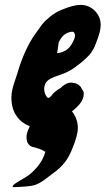

<svg xmlns="http://www.w3.org/2000/svg" viewBox="-20 -529 437 796"><path d="M103.5 -5.9Q67.4 -19.5 47.4 -49.8Q27.3 -80.1 27.3 -124Q27.3 -140.6 30.8 -156.2Q34.2 -171.9 42 -194.8Q49.8 -217.8 51.8 -224.6Q81.1 -324.2 125 -386.7Q145.5 -416 155.3 -428.7Q165 -441.4 187 -459.5Q209 -477.5 235.4 -488.3Q285.2 -508.8 313.5 -508.8Q347.7 -508.8 372.1 -485.4Q397.5 -460 397.5 -425.8Q397.5 -397.5 377 -347.7Q373 -335.9 367.2 -325.7Q361.3 -315.4 356.9 -309.1Q352.5 -302.7 342.8 -293.5Q333 -284.2 329.6 -280.8Q326.2 -277.3 314 -267.6Q301.8 -257.8 298.8 -255.9Q267.6 -230.5 223.6 -216.8Q179.7 -203.1 169.9 -185.5Q163.1 -172.9 163.1 -160.2Q163.1 -150.4 166.5 -141.6Q169.9 -132.8 173.8 -127.9Q177.7 -123 179.7 -123Q183.6 -123 188 -127Q192.4 -130.9 196.3 -136.2Q200.2 -141.6 210 -149.9Q219.7 -158.2 232.4 -165L238.3 -170.9Q245.1 -176.8 254.9 -181.6Q264.6 -186.5 276.4 -186.5Q277.3 -186.5 280.3 -186Q283.2 -185.5 285.2 -185.5Q296.9 -183.6 305.7 -177.2Q314.5 -170.9 316.4 -166L319.3 -160.2Q326.2 -151.4 327.1 -144.5V-138.7Q327.1 -104.5 278.3 -67.4Q302.7 -36.1 302.7 1Q302.7 32.2 280.3 85.9Q273.4 103.5 266.1 117.2Q258.8 130.9 249 143.6Q239.3 156.2 226.6 168Q213.9 179.7 197.3 191.4Q187.5 198.2 172.9 210Q144.5 232.4 122.1 238.8Q99.6 245.1 33.2 247.1Q32.2 246.1 32.2 244.1Q32.2 238.3 49.8 227.5Q67.4 216.8 89.4 203.6Q111.3 190.4 134.8 162.6Q158.2 134.8 168 100.6Q157.2 92.8 141.1 87.4Q125 82 115.2 80.1Q105.5 78.1 97.7 67.9Q89.8 57.6 89.8 38.1Q89.8 22.5 103.5 -5.9ZM216.8 -308.6Q256.8 -312.5 276.4 -344.7Q291 -369.1 291 -380.9Q291 -388.7 286.1 -395.5Q281.2 -400.4 261.7 -393.6Q239.3 -385.7 223.6 -354.5Q222.7 -348.6 220.7 -333.5Q218.8 -318.4 216.8 -308.6Z"/></svg>

Font: Essays1743
Style: BoldItalic
Weight: 700
Italic angle: -10°
Designer: Based on the typeface in a 1743 English translation of the essays of Montaigne.  PostScript/TrueType font designed by Jo
Version: Version 002.100